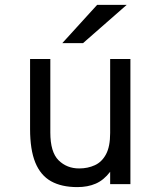

<svg xmlns="http://www.w3.org/2000/svg" viewBox="-20 -752 656 784"><path d="M295.8 12Q231.4 12 188.5 -11.9Q145.6 -35.9 124.2 -88.2Q102.8 -140.5 102.8 -225.5V-511H185.5V-210.8Q185.5 -130.8 219.2 -97.5Q253 -64.2 303.2 -64.2Q338.5 -64.2 367.2 -77.4Q396 -90.5 412.9 -122.1Q429.8 -153.6 429.8 -208.8V-511H512.5V0H429.8V-50.5Q403.9 -16.6 371.2 -2.3Q338.5 12 295.8 12ZM234.5 -576 376.5 -732H497.2L319.2 -576Z"/></svg>

Font: Overpass Mono Light
Style: Regular
Weight: 300
Monospace: yes
Designer: Delve Withrington, Dave Bailey
Foundry: Delve Fonts LLC
Version: Version 4.000